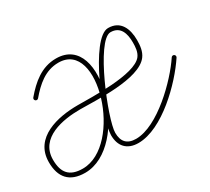

<svg xmlns="http://www.w3.org/2000/svg" viewBox="-117 -748 1043 955"><g transform="rotate(-30 405.0 -270.5)"><path d="M110.9 -426.6C110.9 -426.6 110.9 -426.6 110.9 -426.6C157.3 -481.3 210.8 -530 286.8 -530C519.9 -530 362.3 -12.5 129.8 -12.5C53.6 -12.5 22.6 -50.7 22.6 -124.5C22.6 -250.8 165.9 -274.6 264.5 -274.6C355.3 -274.6 596.1 -257.5 660.2 -342.2C679.6 -367.8 682.6 -401.1 682.6 -432.1C682.6 -495 659.6 -555.6 587.1 -555.6C487 -555.6 333.7 -176.7 333.7 -86.1C333.7 -23.1 368.2 15.7 433.4 15.7C572.2 15.7 738.1 -150.7 809 -257.9C812.7 -263.4 811.1 -270.8 805.6 -274.5C800.1 -278.1 792.6 -276.6 789 -271.1C789 -271.1 789 -271.1 789 -271.1C724.9 -174.2 558.5 -8.3 433.4 -8.3C381.5 -8.3 357.7 -36.2 357.7 -86.1C357.7 -162.7 506.6 -531.6 587.1 -531.6C645.2 -531.6 658.6 -481.2 658.6 -432.1C658.6 -406.7 657 -377.7 641.1 -356.7C588.7 -287.6 339.3 -298.6 264.6 -298.6C151.1 -298.6 -1.4 -266.5 -1.4 -124.5C-1.4 -37.5 40.4 11.5 129.8 11.5C391.2 11.5 557.6 -554 286.8 -554C203.1 -554 143.9 -502.5 92.6 -442.2C88.3 -437.1 88.9 -429.6 94 -425.3C99 -421 106.6 -421.6 110.9 -426.6Z"/></g></svg>

Font: FRB American Cursive Guidelines Arrows Light
Style: Italic
Weight: 300
Italic angle: -25°
Version: Version 2.0;Modular Font Editor K font №1